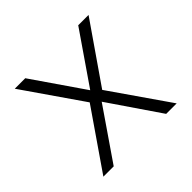

<svg xmlns="http://www.w3.org/2000/svg" viewBox="-136 -672 815 815"><g transform="rotate(-45 271.0 -265.0)"><path d="M51 0 233 -264 49 -530H112L271 -299L430 -530H492L308 -264L491 0H428L271 -230L113 0Z"/></g></svg>

Font: Be Vietnam Pro ExtraLight
Style: Regular
Weight: 200
Designer: Lam Bao, Tony Le, Vietanh Nguyen
Foundry: Yellow Type Foundry
Version: Version 1.002; ttfautohint (v1.8.3)